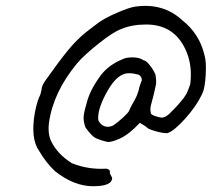

<svg xmlns="http://www.w3.org/2000/svg" viewBox="-20 -521 734 666"><path d="M461 -262Q424 -272 405 -262Q376 -250 346.5 -194Q317 -138 321 -104Q328 -89 341.5 -83.5Q355 -78 371 -85Q387 -95 406.5 -113Q426 -131 428 -137Q430 -143 438 -158Q459 -191 464 -221Q464 -222 472 -243Q472 -255 461 -262ZM369 96Q369 125 303 125Q237 125 171 73Q140 44 116 3Q85 -40 101 -131Q109 -172 120 -193L124 -209Q124 -223 138 -242.5Q152 -262 166 -281Q180 -300 183 -304.5Q186 -309 197.5 -323.5Q209 -338 212.5 -342.5Q216 -347 226 -358.5Q236 -370 241 -375Q265 -399 273 -405Q281 -411 291.5 -419.5Q302 -428 322.5 -443Q343 -458 385.5 -476.5Q428 -495 449 -498Q546 -512 612 -451Q673 -403 690 -327Q696 -306 693.5 -261Q691 -216 682 -197Q661 -152 621.5 -108.5Q582 -65 560 -59Q544 -59 519.5 -66Q495 -73 490.5 -78Q486 -83 465 -95Q428 -55 396 -40.5Q364 -26 351 -29Q320 -37 308.5 -44Q297 -51 277 -78Q270 -96 270 -112Q270 -128 280 -161Q290 -204 324 -252Q352 -294 406 -316Q418 -322 440.5 -322Q463 -322 478 -312Q487 -311 499.5 -295Q512 -279 519 -263Q523 -241 521 -228Q513 -189 506 -165.5Q499 -142 503 -132Q501 -124 518 -118.5Q535 -113 540 -113Q557 -113 576 -135Q593 -152 598 -158Q603 -164 610 -172Q617 -180 619.5 -184.5Q622 -189 627 -196Q632 -206 640 -229Q642 -245 642 -263Q642 -317 617 -362Q576 -436 487 -436Q437 -436 400 -420Q374 -411 323.5 -371Q273 -331 248 -302Q165 -202 150 -96Q145 -56 158 -30Q180 14 229 45Q286 68 349 64Q357 66 359.5 69Q362 72 361 80Q365 88 369 96Z"/></svg>

Font: Caveat
Style: Regular
Weight: 400
Designer: Pablo Impallari
Foundry: Creative Lab NY
Version: Version 1.096; ttfautohint (v1.3)